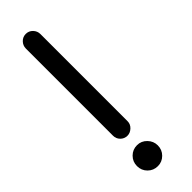

<svg xmlns="http://www.w3.org/2000/svg" viewBox="-265 -792 803 803"><g transform="rotate(-45 136.5 -391.0)"><path d="M112 -180Q94 -180 81.5 -192.5Q69 -205 69 -223V-738Q69 -756 81.5 -769Q94 -782 112 -782Q130 -782 142.5 -769Q155 -756 155 -738V-223Q155 -205 141.5 -192.5Q128 -180 112 -180ZM112 0Q86 0 68 -18Q50 -36 50 -62Q50 -88 68 -106Q86 -124 112 -124Q137 -124 155 -105.5Q173 -87 173 -62Q173 -36 155 -18Q137 0 112 0Z"/></g></svg>

Font: Comfortaa Medium
Style: Regular
Weight: 500
Designer: Johan Aakerlund
Foundry: Johan Aakerlund
Version: Version 3.104; ttfautohint (v1.8.1.43-b0c9)